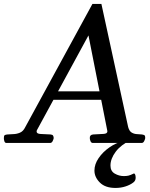

<svg xmlns="http://www.w3.org/2000/svg" viewBox="-67 -723 758 971"><path d="M475.1 -64.5 380.4 -543.9 119.6 -64.5Q118.7 -62.5 118.4 -60.8Q118.2 -59.1 118.2 -57.6Q118.2 -46.4 138.9 -45.4Q159.7 -44.4 189 -43Q198.2 -42 201.2 -37.4Q204.1 -32.7 204.6 -24.9Q204.1 -19.5 199.5 -9.8Q194.8 0 186.5 0H-34.7Q-42.5 0 -45.2 -9.8Q-47.9 -19.5 -47.4 -24.9Q-47.4 -36.1 -43.7 -39.1Q-40 -42 -29.8 -43Q-17.6 -44.4 -0.2 -44.7Q17.1 -44.9 33.9 -52Q50.8 -59.1 61 -80.6L400.4 -703.1H445.8L581.1 -80.6Q586.9 -59.1 599.9 -52Q612.8 -44.9 627 -44.7Q641.1 -44.4 650.4 -43Q660.2 -41.5 663.8 -38.8Q667.5 -36.1 667.5 -24.9Q667 -19.5 662.4 -9.8Q657.7 0 649.4 0H402.3Q394 0 390.4 -9.8Q386.7 -19.5 387.2 -24.9Q386.2 -41 403.8 -43Q434.6 -44.9 455.3 -45.7Q476.1 -46.4 476.1 -59.1Q476.1 -60.5 475.1 -64.5ZM189 -218.3 201.7 -261.2H468.3L475.1 -218.3ZM584 -39.1 594.7 -14.6Q544.4 9.3 518.1 44.4Q491.7 79.6 491.7 114.3Q491.7 142.6 513.4 155Q535.2 167.5 559.1 167.5Q572.3 167.5 582.3 165.3Q592.3 163.1 608.9 154.8Q612.8 152.8 616 158.7Q619.1 164.6 619.1 175.8Q619.1 190.9 607.4 199.7Q591.8 211.9 568.1 219.7Q544.4 227.5 517.1 227.5Q465.3 227.5 438 200.2Q410.6 172.9 410.6 139.6Q410.6 107.4 431.9 76.4Q453.1 45.4 486.6 22.2Q520 -1 556.2 -9.3Z"/></svg>

Font: Gelasio
Style: Italic
Weight: 400
Italic angle: -8.5°
Designer: Eben Sorkin
Foundry: Eben Sorkin
Version: Version 1.008